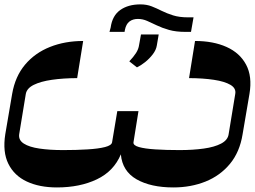

<svg xmlns="http://www.w3.org/2000/svg" viewBox="-252 -774 1146 863"><path d="M597.7 -422.9 624.6 -589.8Q706.3 -589.8 766.2 -563Q826 -536.2 854.2 -483.3Q882.5 -430.4 869.3 -351.9L838.4 -170.5Q825.6 -90.6 781.6 -37.5Q737.6 15.6 671.7 42.1Q605.8 68.5 527.3 68.5Q425.8 68.5 361.9 32Q297.9 -4.6 291.2 -80.3Q259.6 -4.3 183.2 32.1Q106.9 68.5 3.9 68.5Q-74.6 68.5 -131.2 42.1Q-187.9 15.6 -214.3 -37.5Q-240.8 -90.6 -228.3 -170.5L-197.4 -351.9Q-183.9 -430.4 -139.4 -483.3Q-94.8 -536.2 -27.3 -563Q40.1 -589.8 121.8 -589.8L94.8 -422.9Q31.6 -422.6 -18.8 -415.3Q-69.2 -408 -100.3 -392.6Q-131.4 -377.1 -136 -351.9L-165.8 -170.5Q-169.4 -144.2 -144.9 -128.6Q-120.4 -112.9 -74.6 -106.2Q-28.8 -99.4 31.6 -99.4Q92.3 -99.4 141.5 -102.5Q190.7 -105.5 220.2 -113.1Q249.6 -120.7 251.8 -134.6L275.2 -274.5H370.4L348 -134.6Q345.9 -120.7 372.3 -113.1Q398.8 -105.5 446.6 -102.5Q494.3 -99.4 555.4 -99.4Q615.4 -99.4 663.7 -106.2Q712 -112.9 741.8 -128.6Q771.7 -144.2 775.6 -170.5L805.4 -351.9Q810 -377.1 783.9 -392.6Q757.8 -408 709.3 -415.3Q660.9 -422.6 597.7 -422.9ZM593.8 -696H617.9L606.5 -630.7H581Q538.4 -630.7 507.5 -639.6Q476.6 -648.4 453.1 -659.8Q429.7 -671.2 409.4 -680Q389.2 -688.9 367.9 -688.9Q345.2 -688.9 329.9 -677.4Q314.6 -665.8 309.3 -639.2L307.9 -630.7H240.1L245.4 -650.2Q252.8 -703.8 288.5 -729Q324.2 -754.3 378.9 -754.3Q407.3 -754.3 429.9 -745.4Q452.4 -736.5 475.1 -725.1Q497.9 -713.8 526.1 -704.9Q554.3 -696 593.8 -696ZM363.6 -471.2 329.2 -498.2Q348 -518.1 359.4 -535.7Q370.7 -553.3 373.2 -572.1L381.7 -619H461.3L452.8 -569.2Q449.6 -549.4 434.8 -530Q420.1 -510.7 400.6 -495Q381 -479.4 363.6 -471.2Z"/></svg>

Font: Inter Extra Light  BETA
Style: Italic
Weight: 200
Italic angle: 9.39999°
Designer: Rasmus Andersson
Foundry: rsms
Version: Version 3.011;git-f93a4a705